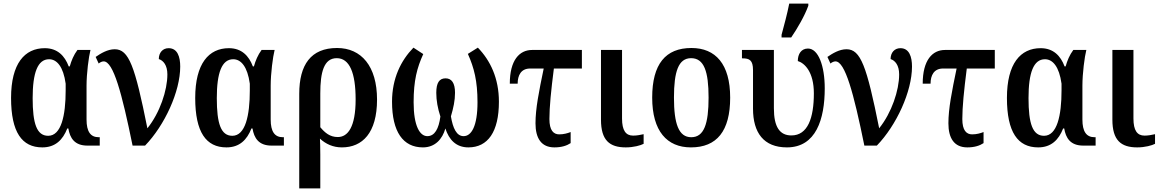

<svg xmlns="http://www.w3.org/2000/svg" viewBox="-20 -816 6499 1076"><path d="M217 10C290 10 332 -32 357 -96H363C372 -43 397 0 470 0H539V-47H533C487 -47 465 -79 465 -146V-336C465 -404 477 -497 487 -536H414C393 -508 380 -476 371 -444H365C343 -503 302 -546 231 -546C118 -546 42 -460 42 -267C42 -75 103 10 217 10ZM250 -55C186 -55 163 -123 163 -266C163 -408 191 -484 255 -484C299 -484 335 -442 348 -347V-309C348 -168 323 -55 250 -55Z M723 0H793C903 -114 990 -303 990 -443C990 -497 975 -546 925 -546C892 -546 870 -521 870 -485C895 -477 918 -451 918 -399C918 -310 876 -184 806 -97C736 -447 702 -540 623 -540C583 -540 545 -517 516 -497L533 -460C541 -467 552 -472 561 -472C615 -472 663 -295 723 0Z M1249 10C1322 10 1364 -32 1389 -96H1395C1404 -43 1429 0 1502 0H1571V-47H1565C1519 -47 1497 -79 1497 -146V-336C1497 -404 1509 -497 1519 -536H1446C1425 -508 1412 -476 1403 -444H1397C1375 -503 1334 -546 1263 -546C1150 -546 1074 -460 1074 -267C1074 -75 1135 10 1249 10ZM1282 -55C1218 -55 1195 -123 1195 -266C1195 -408 1223 -484 1287 -484C1331 -484 1367 -442 1380 -347V-309C1380 -168 1355 -55 1282 -55Z M1657 240H1775V49C1775 13 1774 -21 1773 -39C1806 -9 1846 10 1896 10C2011 10 2093 -71 2093 -258C2093 -445 2005 -547 1869 -547C1722 -547 1657 -453 1657 -290ZM1873 -48C1829 -48 1801 -72 1775 -103V-293C1775 -411 1795 -490 1867 -490C1939 -490 1973 -408 1973 -259C1973 -103 1929 -48 1873 -48Z M2350 10C2418 10 2459 -36 2476 -96C2496 -34 2535 10 2605 10C2714 10 2776 -77 2776 -246C2776 -377 2728 -477 2658 -549L2602 -514C2637 -436 2656 -362 2656 -243C2656 -109 2622 -53 2578 -53C2539 -53 2518 -97 2507 -164C2521 -211 2530 -253 2530 -296C2530 -351 2511 -377 2477 -377C2442 -377 2425 -352 2425 -296C2425 -253 2433 -209 2448 -163C2439 -94 2416 -53 2375 -53C2333 -53 2298 -109 2298 -243C2298 -365 2317 -436 2352 -513L2297 -549C2227 -477 2177 -377 2177 -246C2177 -77 2239 10 2350 10Z M3087 10C3128 10 3157 0 3178 -14V-76C3160 -69 3139 -63 3114 -63C3082 -63 3059 -85 3059 -149C3059 -216 3068 -307 3084 -432H3241V-536H2962C2891 -536 2837 -479 2837 -347H2881C2881 -394 2900 -432 2951 -432H3027C3000 -302 2981 -207 2981 -125C2981 -42 3013 10 3087 10Z M3487 10C3531 10 3570 -1 3587 -10V-64C3569 -60 3549 -56 3528 -56C3487 -56 3466 -85 3466 -152V-536H3348V-145C3348 -30 3396 10 3487 10Z M3852 10C3997 10 4072 -81 4072 -269C4072 -457 3990 -547 3855 -547C3710 -547 3635 -457 3635 -269C3635 -81 3718 10 3852 10ZM3854 -47C3783 -47 3757 -123 3757 -269C3757 -415 3782 -490 3853 -490C3926 -490 3951 -415 3951 -269C3951 -123 3926 -47 3854 -47Z M4360 -606H4414C4449 -657 4490 -728 4510 -784V-796H4403C4392 -739 4374 -673 4360 -621ZM4390 10C4553 10 4602 -148 4602 -321C4602 -447 4566 -544 4508 -544C4471 -544 4451 -514 4451 -474C4490 -462 4541 -412 4541 -293C4541 -155 4507 -57 4415 -57C4350 -57 4317 -104 4317 -209V-536H4138V-489H4141C4180 -489 4200 -479 4200 -423V-207C4200 -72 4260 10 4390 10Z M4824 0H4894C5004 -114 5091 -303 5091 -443C5091 -497 5076 -546 5026 -546C4993 -546 4971 -521 4971 -485C4996 -477 5019 -451 5019 -399C5019 -310 4977 -184 4907 -97C4837 -447 4803 -540 4724 -540C4684 -540 4646 -517 4617 -497L4634 -460C4642 -467 4653 -472 4662 -472C4716 -472 4764 -295 4824 0Z M5401 10C5442 10 5471 0 5492 -14V-76C5474 -69 5453 -63 5428 -63C5396 -63 5373 -85 5373 -149C5373 -216 5382 -307 5398 -432H5555V-536H5276C5205 -536 5151 -479 5151 -347H5195C5195 -394 5214 -432 5265 -432H5341C5314 -302 5295 -207 5295 -125C5295 -42 5327 10 5401 10Z M5798 10C5871 10 5913 -32 5938 -96H5944C5953 -43 5978 0 6051 0H6120V-47H6114C6068 -47 6046 -79 6046 -146V-336C6046 -404 6058 -497 6068 -536H5995C5974 -508 5961 -476 5952 -444H5946C5924 -503 5883 -546 5812 -546C5699 -546 5623 -460 5623 -267C5623 -75 5684 10 5798 10ZM5831 -55C5767 -55 5744 -123 5744 -266C5744 -408 5772 -484 5836 -484C5880 -484 5916 -442 5929 -347V-309C5929 -168 5904 -55 5831 -55Z M6353 10C6397 10 6436 -1 6453 -10V-64C6435 -60 6415 -56 6394 -56C6353 -56 6332 -85 6332 -152V-536H6214V-145C6214 -30 6262 10 6353 10Z"/></svg>

Font: Noto Serif Condensed Semi
Style: Regular
Weight: 600
Width: 3
Designer: Monotype Design Team
Foundry: Monotype Imaging Inc.
Version: Version 1.002